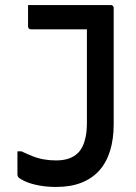

<svg xmlns="http://www.w3.org/2000/svg" viewBox="-20 -720 540 760"><path d="M202 -85Q231 -85 252.5 -92.5Q274 -100 289 -115Q300 -126 307.5 -142Q315 -158 319.5 -180.5Q324 -203 324 -234Q324 -281 324 -328.5Q324 -376 324 -425.5Q324 -475 324 -526Q324 -577 324 -632L341 -590L309 -622L353 -604Q318 -604 287.5 -604Q257 -604 227.5 -604Q198 -604 167.5 -604Q137 -604 102 -604Q99 -604 96.5 -605.5Q94 -607 92.5 -609.5Q91 -612 91 -615Q91 -637 91 -657.5Q91 -678 91 -700Q135 -700 175.5 -700Q216 -700 254.5 -700Q293 -700 333.5 -700Q374 -700 419 -700Q422 -700 424.5 -698.5Q427 -697 428.5 -694.5Q430 -692 430 -689Q430 -632 430 -575Q430 -518 430 -460Q430 -402 430 -344.5Q430 -287 430 -228Q430 -169 415.5 -122.5Q401 -76 372.5 -44.5Q344 -13 301.5 3.5Q259 20 202 20Q167 20 136.5 14.5Q106 9 84.5 0Q63 -9 53 -18Q52 -20 51 -21.5Q50 -23 49.5 -25.5Q49 -28 49 -31Q49 -52 49 -75Q49 -98 49 -121H65Q88 -110 109.5 -101.5Q131 -93 154 -89Q177 -85 202 -85Z"/></svg>

Font: Recursive Medium
Style: Regular
Weight: 500
Version: Version 1.085